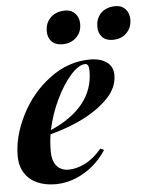

<svg xmlns="http://www.w3.org/2000/svg" viewBox="-54 -805 670 863"><g transform="rotate(-5 280.5 -373.0)"><path d="M162.1 -230Q357.9 -316.4 357.9 -479Q357.9 -512.2 341.8 -512.2Q312 -512.2 275.4 -471.2Q238.8 -430.2 207.5 -364.7Q176.3 -299.3 162.1 -230ZM163.1 14.2Q115.2 14.2 79.1 -2Q43.9 -17.6 23.4 -49.8Q2.9 -82 2.9 -127Q2.9 -215.8 50.8 -310.5Q98.6 -405.3 182.1 -467.8Q265.1 -530.3 363.8 -530.8Q410.2 -531.2 439 -510.7Q467.8 -490.2 467.8 -452.1Q467.8 -395 421.4 -347.2Q334.5 -257.8 158.7 -211.4Q152.8 -175.3 152.8 -132.8Q153.3 -90.8 172.9 -68.4Q192.4 -45.9 226.6 -45.9Q260.7 -45.9 300.8 -65.4Q339.8 -85 376 -127.9L392.1 -120.1Q340.8 -41 255.9 -4.9Q210.9 13.7 163.1 14.2ZM561 -695.3Q561 -667 548.8 -648.4Q523.9 -609.9 474.1 -609.9Q443.4 -609.9 426.8 -627.9Q410.2 -646 410.2 -673.8Q410.2 -701.7 421.9 -720.7Q433.6 -740.2 453.6 -750Q472.7 -759.8 500 -759.8Q527.3 -759.8 543.9 -741.7Q560.5 -723.6 561 -695.3ZM317.4 -741.2Q334.5 -722.7 334.5 -695.3Q335 -667.5 322.3 -648.4Q296.9 -609.9 247.1 -609.9Q215.3 -610.4 198.7 -627.9Q182.1 -645.5 182.1 -673.3Q182.1 -701.2 194.3 -720.7Q207 -740.2 226.6 -750Q246.1 -759.8 273.4 -759.8Q300.8 -759.8 317.4 -741.2Z"/></g></svg>

Font: PlayfairDisplay-BoldItalic
Style: Bold Italic
Weight: 700
Italic angle: -14.9847°
Designer: Claus Eggers Sørensen
Foundry: Claus Eggers Sørensen
Version: Version 1.002;PS 001.002;hotconv 1.0.70;makeotf.lib2.5.58329